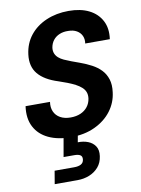

<svg xmlns="http://www.w3.org/2000/svg" viewBox="-103 -781 818 1114"><g transform="rotate(-10 305.5 -224.0)"><path d="M267 12Q191 12 136 -14Q81 -40 55 -90Q29 -140 39 -211H183Q178 -179 189 -154Q200 -129 225 -115Q250 -101 286 -101Q319 -101 344.5 -112Q370 -123 386 -143.5Q402 -164 406 -191Q409 -212 403 -228.5Q397 -245 382.5 -258Q368 -271 348 -281.5Q328 -292 303.5 -301.5Q279 -311 252 -320Q172 -345 135 -389.5Q98 -434 107 -504Q115 -568 152 -614.5Q189 -661 248.5 -686.5Q308 -712 380 -712Q451 -712 500 -687.5Q549 -663 573 -617.5Q597 -572 588 -509H443Q447 -534 438 -554Q429 -574 408.5 -586Q388 -598 358 -598Q330 -599 307 -589.5Q284 -580 269.5 -561.5Q255 -543 251 -517Q249 -498 255 -483.5Q261 -469 273.5 -458Q286 -447 304.5 -438.5Q323 -430 346 -421.5Q369 -413 394 -404Q430 -391 461 -374.5Q492 -358 514 -335Q536 -312 546.5 -279.5Q557 -247 551 -203Q544 -143 507.5 -94.5Q471 -46 409.5 -17Q348 12 267 12ZM127 264 140 187H255Q281 187 296 178.5Q311 170 313 151Q315 133 303.5 125.5Q292 118 268 118H205L227 -7H311L301 48Q334 47 361 57.5Q388 68 403 90.5Q418 113 413 149Q408 187 386 212.5Q364 238 331.5 251Q299 264 262 264Z"/></g></svg>

Font: DM Sans 11pt
Style: Bold Italic
Weight: 700
Italic angle: -10°
Version: Version 4.004;gftools[0.9.30]